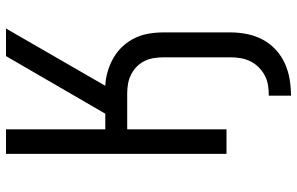

<svg xmlns="http://www.w3.org/2000/svg" viewBox="-195 -580 990 640"><g transform="rotate(-90 300.0 -260.0)"><path d="M301 215V141Q318 141 335 138.5Q352 136 367.5 128Q383 120 395.5 107.5Q408 95 415.5 80Q423 65 426 47.5Q429 30 429 13V-209Q429 -225 426.5 -241.5Q424 -258 417 -272.5Q410 -287 398.5 -298.5Q387 -310 372.5 -317.5Q358 -325 342 -328Q326 -331 309 -331H189V0H107V-735H189V-404H241L433 -735H525L334 -404Q358 -403 382 -396Q406 -389 427.5 -376.5Q449 -364 466 -345.5Q483 -327 493.5 -305Q504 -283 508 -258.5Q512 -234 512 -209V13Q512 41 506.5 68.5Q501 96 488 120.5Q475 145 454.5 164Q434 183 408.5 194.5Q383 206 355.5 210.5Q328 215 301 215Z"/></g></svg>

Font: Bmono
Style: Regular
Weight: 400
Monospace: yes
Designer: Belleve Invis
Foundry: Belleve Invis
Version: Version 11.2.2; ttfautohint (v1.8.2)